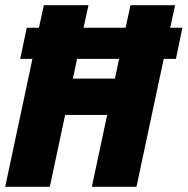

<svg xmlns="http://www.w3.org/2000/svg" viewBox="-28 -720 723 740"><path d="M-8 0 97 -493H50L75 -613H122L141 -700H313L294 -613H456L475 -700H647L628 -613H675L650 -493H603L498 0H326L385 -277H223L164 0ZM253 -417H415L431 -493H269Z"/></svg>

Font: Red Hat Mono
Style: Italic
Weight: 400
Italic angle: -12°
Monospace: yes
Designer: Pentagram, MCKL
Foundry: MCKL
Version: Version 1.030